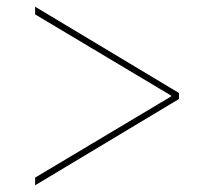

<svg xmlns="http://www.w3.org/2000/svg" viewBox="-20 -592 640 574"><path d="M85 -61 492 -304V-306L85 -549V-572L515 -314V-296L85 -38Z"/></svg>

Font: IBM Plex Serif Thin
Style: Regular
Weight: 100
Designer: Mike Abbink, Paul van der Laan, Pieter van Rosmalen
Foundry: Bold Monday
Version: Version 3.001